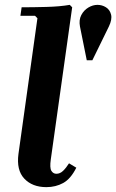

<svg xmlns="http://www.w3.org/2000/svg" viewBox="-20 -760 478 790"><path d="M264 -88 294 -70Q271 -24 240 -7Q209 10 171 10Q113 10 80 -25Q47 -60 56 -127L134 -685L124 -695H64L69 -730Q116 -730 171.5 -731.5Q227 -733 267 -740L277 -730L189 -104Q184 -69 191.5 -57Q199 -45 212 -45Q227 -45 239.5 -57Q252 -69 264 -88ZM381 -740Q400 -740 416 -730Q432 -720 437 -700Q442 -680 428 -651L360 -512H337L309 -651Q304 -678 314.5 -698Q325 -718 343.5 -729Q362 -740 381 -740Z"/></svg>

Font: Brygada 1918
Style: Bold Italic
Weight: 700
Italic angle: -8°
Designer: Mateusz Machalski | Borys Kosmynka | Przemek Hoffer
Foundry: NIEPODLEGLA 2018
Version: Version 3.006